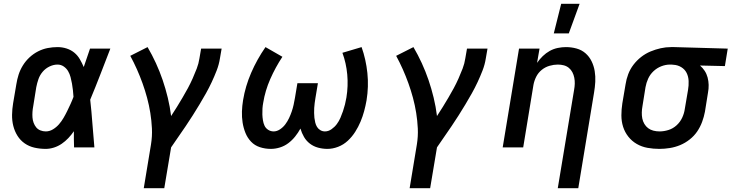

<svg xmlns="http://www.w3.org/2000/svg" viewBox="-20 -776 3852 1011"><path d="M221 8Q190 8 161.5 1.5Q133 -5 110 -21Q87 -37 72 -61Q57 -85 50 -113Q43 -141 43.5 -171.5Q44 -202 49 -232L66 -332Q70 -358 78 -383Q86 -408 100.5 -431.5Q115 -455 135.5 -474Q156 -493 180.5 -505.5Q205 -518 231 -523Q257 -528 283 -528Q308 -528 331 -520.5Q354 -513 371.5 -498.5Q389 -484 400.5 -464Q412 -444 421 -423Q429 -447 437.5 -471.5Q446 -496 454 -520H561Q535 -453 509 -385.5Q483 -318 455 -251Q462 -189 466.5 -126Q471 -63 477 0H370Q369 -21 369 -42.5Q369 -64 369 -85Q356 -66 340 -49Q324 -32 305 -19Q286 -6 264 1Q242 8 221 8ZM221 -84Q241 -84 259 -95Q277 -106 290.5 -121.5Q304 -137 314.5 -155Q325 -173 334 -191.5Q343 -210 351.5 -228.5Q360 -247 367 -266Q366 -283 364 -301Q362 -319 359 -336Q356 -353 351.5 -370Q347 -387 338.5 -401.5Q330 -416 315.5 -426Q301 -436 283 -436Q262 -436 241 -426Q220 -416 205 -398.5Q190 -381 182.5 -359.5Q175 -338 171 -317L155 -217Q152 -202 151 -187Q150 -172 151 -157.5Q152 -143 157 -129.5Q162 -116 170.5 -105.5Q179 -95 192.5 -89.5Q206 -84 221 -84Z M737 215 775 -15Q782 -58 780 -99.5Q778 -141 771.5 -181.5Q765 -222 754.5 -261Q744 -300 730.5 -337.5Q717 -375 701 -411Q685 -447 666 -482L757 -528Q781 -487 801 -443.5Q821 -400 836.5 -354.5Q852 -309 863.5 -261.5Q875 -214 881 -165Q897 -189 912 -213.5Q927 -238 941.5 -262.5Q956 -287 969.5 -312Q983 -337 994.5 -363Q1006 -389 1016 -415Q1026 -441 1030 -468L1039 -520H1147L1138 -468Q1133 -436 1121 -405Q1109 -374 1095 -344Q1081 -314 1064.5 -284.5Q1048 -255 1030.5 -226Q1013 -197 995 -168.5Q977 -140 958 -112Q939 -84 919.5 -56Q900 -28 881 0L845 215Z M1406 8Q1376 8 1348.5 -1Q1321 -10 1302 -30Q1283 -50 1272.5 -76Q1262 -102 1257.5 -130.5Q1253 -159 1254 -189Q1255 -219 1260 -249Q1272 -322 1302.5 -392.5Q1333 -463 1378 -528L1467 -477Q1430 -421 1403 -359.5Q1376 -298 1366 -235Q1363 -220 1362 -204Q1361 -188 1361.5 -173Q1362 -158 1364.5 -142.5Q1367 -127 1373 -114Q1379 -101 1392 -92.5Q1405 -84 1421 -84Q1438 -84 1454.5 -95Q1471 -106 1482.5 -121.5Q1494 -137 1502 -154Q1510 -171 1516 -188.5Q1522 -206 1526 -224Q1530 -242 1533 -260L1546 -338H1654L1641 -260Q1639 -247 1637 -233.5Q1635 -220 1634.5 -207Q1634 -194 1634 -181Q1634 -168 1635.5 -155.5Q1637 -143 1640 -130.5Q1643 -118 1649.5 -107.5Q1656 -97 1667 -90.5Q1678 -84 1691 -84Q1709 -84 1725.5 -95.5Q1742 -107 1753.5 -122.5Q1765 -138 1772.5 -155.5Q1780 -173 1786 -190.5Q1792 -208 1796.5 -226Q1801 -244 1804 -262Q1814 -323 1808.5 -383.5Q1803 -444 1783 -498L1884 -528Q1907 -463 1914.5 -391.5Q1922 -320 1910 -247Q1905 -219 1897.5 -191Q1890 -163 1878.5 -135.5Q1867 -108 1850.5 -82Q1834 -56 1811.5 -35Q1789 -14 1760.5 -3Q1732 8 1704 8Q1679 8 1655 1.5Q1631 -5 1612 -19.5Q1593 -34 1581 -54.5Q1569 -75 1562 -99Q1550 -77 1534 -57Q1518 -37 1498 -22Q1478 -7 1454 0.5Q1430 8 1406 8Z M2137 215 2175 -15Q2182 -58 2180 -99.5Q2178 -141 2171.5 -181.5Q2165 -222 2154.5 -261Q2144 -300 2130.5 -337.5Q2117 -375 2101 -411Q2085 -447 2066 -482L2157 -528Q2181 -487 2201 -443.5Q2221 -400 2236.5 -354.5Q2252 -309 2263.5 -261.5Q2275 -214 2281 -165Q2297 -189 2312 -213.5Q2327 -238 2341.5 -262.5Q2356 -287 2369.5 -312Q2383 -337 2394.5 -363Q2406 -389 2416 -415Q2426 -441 2430 -468L2439 -520H2547L2538 -468Q2533 -436 2521 -405Q2509 -374 2495 -344Q2481 -314 2464.5 -284.5Q2448 -255 2430.5 -226Q2413 -197 2395 -168.5Q2377 -140 2358 -112Q2339 -84 2319.5 -56Q2300 -28 2281 0L2245 215Z M2917 215 3003 -303Q3006 -319 3006.5 -335Q3007 -351 3004 -366.5Q3001 -382 2994 -395.5Q2987 -409 2975.5 -418.5Q2964 -428 2949 -432Q2934 -436 2917 -436Q2896 -436 2873.5 -429.5Q2851 -423 2832.5 -408Q2814 -393 2803.5 -372Q2793 -351 2789 -329L2735 0H2627L2713 -520H2821L2808 -445Q2821 -464 2838 -480.5Q2855 -497 2875 -508Q2895 -519 2917 -523.5Q2939 -528 2960 -528Q2989 -528 3016 -520.5Q3043 -513 3063 -495.5Q3083 -478 3095 -453.5Q3107 -429 3111.5 -401.5Q3116 -374 3114.5 -345.5Q3113 -317 3108 -288L3025 215ZM2896 -600 2935 -756H3032L2975 -600Z M3452 8Q3420 8 3389.5 2.5Q3359 -3 3333 -18Q3307 -33 3288.5 -56.5Q3270 -80 3261 -108.5Q3252 -137 3252 -168.5Q3252 -200 3257 -232L3274 -332Q3278 -359 3288 -385.5Q3298 -412 3315.5 -435Q3333 -458 3356 -476Q3379 -494 3405.5 -505Q3432 -516 3459 -522Q3486 -528 3513 -528H3531L3812 -520L3797 -428L3666 -431Q3680 -419 3690.5 -403Q3701 -387 3706 -368Q3711 -349 3711.5 -329Q3712 -309 3708 -288L3692 -188Q3687 -161 3677 -134Q3667 -107 3651 -83.5Q3635 -60 3611.5 -41.5Q3588 -23 3561.5 -12Q3535 -1 3507 3.5Q3479 8 3452 8ZM3453 -84Q3476 -84 3500 -91.5Q3524 -99 3543 -116.5Q3562 -134 3572.5 -157Q3583 -180 3586 -203L3603 -303Q3607 -326 3606 -349.5Q3605 -373 3595.5 -392Q3586 -411 3567 -422.5Q3548 -434 3525 -435L3516 -436H3508Q3485 -436 3462 -427Q3439 -418 3421 -401Q3403 -384 3393 -362Q3383 -340 3379 -317L3363 -217Q3360 -201 3359.5 -184.5Q3359 -168 3362 -152.5Q3365 -137 3373 -123.5Q3381 -110 3393 -101Q3405 -92 3420.5 -88Q3436 -84 3453 -84Z"/></svg>

Font: Iosevka Aile Semibold Oblique
Style: Regular
Weight: 600
Italic angle: -9°
Designer: Belleve Invis
Foundry: Belleve Invis
Version: Version 31.1.0; ttfautohint (v1.8.4)